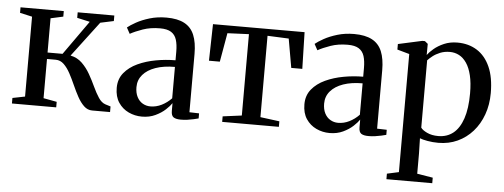

<svg xmlns="http://www.w3.org/2000/svg" viewBox="-50 -673 2726 1039"><g transform="rotate(5 1313.0 -153.0)"><path d="M23 0V-30L90.5 -43.5V-477.5L24 -492.5V-522.5H259V-492.5L191 -477.5V-291.5H272.5L404 -477L334.5 -492.5V-522.5H533.5V-492.5L461 -477L316.5 -286Q353.5 -278.5 379.2 -253.5Q405 -228.5 423.8 -195.5Q442.5 -162.5 458 -129Q473.5 -95.5 489.8 -71Q506 -46.5 527 -39.5L556 -30.5V0H458.5Q433.5 0 414 -18.5Q394.5 -37 378.5 -66.2Q362.5 -95.5 348 -128.2Q333.5 -161 317.8 -190.2Q302 -219.5 282.8 -238Q263.5 -256.5 238.5 -256.5H191V-43.5L263.5 -30V0Z M729.5 9.5Q691 9.5 657 -6.5Q623 -22.5 601.8 -54.2Q580.5 -86 580.5 -134Q580.5 -182 608 -215.5Q635.5 -249 680.2 -269.8Q725 -290.5 778.5 -300.2Q832 -310 884.5 -310V-357Q884.5 -395.5 876.2 -421.8Q868 -448 846.8 -461.5Q825.5 -475 786.5 -475Q734.5 -475 693.2 -460.5Q652 -446 625 -431L607 -464Q622.5 -477 653 -494Q683.5 -511 725.2 -523.5Q767 -536 816 -536Q876.5 -536 913.5 -516.2Q950.5 -496.5 967.2 -456Q984 -415.5 984 -353V-36.5L1036.5 -35V-7.5Q1026 -4.5 1010.2 -1Q994.5 2.5 976.8 5Q959 7.5 941 7.5Q914.5 7.5 901.5 -1Q888.5 -9.5 888.5 -35.5V-77.5Q878.5 -62 856.5 -41.5Q834.5 -21 802.2 -5.8Q770 9.5 729.5 9.5ZM770.5 -49.5Q802 -49.5 831.5 -64.2Q861 -79 884.5 -103.5V-274Q824 -274 779.8 -258.5Q735.5 -243 711 -214.5Q686.5 -186 686.5 -147Q686.5 -116 697.8 -94Q709 -72 728.2 -60.8Q747.5 -49.5 770.5 -49.5Z M1165 0V-30L1268 -43.5V-485.5L1151.5 -480.5L1124 -323.5H1065L1069.5 -522.5H1567L1572 -323.5H1512L1484.5 -480.5L1369 -485.5V-43.5L1473 -30V0Z M1749 9.5Q1710.5 9.5 1676.5 -6.5Q1642.5 -22.5 1621.2 -54.2Q1600 -86 1600 -134Q1600 -182 1627.5 -215.5Q1655 -249 1699.8 -269.8Q1744.5 -290.5 1798 -300.2Q1851.5 -310 1904 -310V-357Q1904 -395.5 1895.8 -421.8Q1887.5 -448 1866.2 -461.5Q1845 -475 1806 -475Q1754 -475 1712.8 -460.5Q1671.5 -446 1644.5 -431L1626.5 -464Q1642 -477 1672.5 -494Q1703 -511 1744.8 -523.5Q1786.5 -536 1835.5 -536Q1896 -536 1933 -516.2Q1970 -496.5 1986.8 -456Q2003.5 -415.5 2003.5 -353V-36.5L2056 -35V-7.5Q2045.5 -4.5 2029.8 -1Q2014 2.5 1996.2 5Q1978.5 7.5 1960.5 7.5Q1934 7.5 1921 -1Q1908 -9.5 1908 -35.5V-77.5Q1898 -62 1876 -41.5Q1854 -21 1821.8 -5.8Q1789.5 9.5 1749 9.5ZM1790 -49.5Q1821.5 -49.5 1851 -64.2Q1880.5 -79 1904 -103.5V-274Q1843.5 -274 1799.2 -258.5Q1755 -243 1730.5 -214.5Q1706 -186 1706 -147Q1706 -116 1717.2 -94Q1728.5 -72 1747.8 -60.8Q1767 -49.5 1790 -49.5Z M2077.5 231.5V201.5L2141.5 187.5V-454L2075.5 -472.5V-502.5L2205.5 -531H2220L2236.5 -517.5L2236 -457Q2247 -472.5 2269.2 -491.5Q2291.5 -510.5 2323.8 -524.5Q2356 -538.5 2396.5 -538.5Q2457 -538.5 2502.8 -509.8Q2548.5 -481 2574 -424Q2599.5 -367 2599.5 -281.5Q2599.5 -218.5 2580.2 -165Q2561 -111.5 2526 -72Q2491 -32.5 2443.8 -10.8Q2396.5 11 2340 11Q2309.5 11 2281.2 6Q2253 1 2239 -5L2241 77.5V187.5L2326.5 201.5V231.5ZM2336 -25.5Q2383.5 -25.5 2417.2 -52.2Q2451 -79 2469.5 -133.5Q2488 -188 2488 -270.5Q2488 -327.5 2478.2 -368Q2468.5 -408.5 2450.8 -434.5Q2433 -460.5 2409.8 -472.5Q2386.5 -484.5 2360 -484.5Q2331 -484.5 2307.5 -475Q2284 -465.5 2267.2 -452.2Q2250.5 -439 2241 -428.5V-63Q2249.5 -50 2275 -37.8Q2300.5 -25.5 2336 -25.5Z"/></g></svg>

Font: Merriweather 96pt
Style: Regular
Weight: 400
Version: Version 2.100